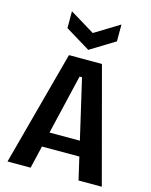

<svg xmlns="http://www.w3.org/2000/svg" viewBox="-131 -984 842 1068"><g transform="rotate(15 290.0 -450.0)"><path d="M18 0 195 -660H385L561 0H427L297 -560H283L151 0ZM130 -130V-216H462V-130ZM148 -900 291 -813 433 -900V-803L291 -716L148 -803Z"/></g></svg>

Font: Bricolage Grotesque SemiCondensed SemiBold
Style: Regular
Weight: 600
Width: 4
Designer: Mathieu Triay
Foundry: Atelier Triay
Version: Version 1.001;gftools[0.9.33.dev8+g029e19f]